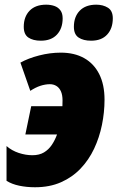

<svg xmlns="http://www.w3.org/2000/svg" viewBox="-20 -787 500 817"><path d="M128.9 9.8Q93.3 9.8 61.8 3.2Q30.3 -3.4 7.8 -17.6V-165.5Q30.3 -146 59.8 -136.2Q89.4 -126.5 117.7 -126.5Q147 -126.5 167 -138.4Q187 -150.4 200.4 -170.4Q213.9 -190.4 222.7 -214.8H87.9L112.8 -335H245.6Q245.6 -339.8 245.8 -347.4Q246.1 -355 246.1 -359.4Q246.1 -382.8 239.3 -398.2Q232.4 -413.6 220.2 -421.1Q208 -428.7 192.4 -428.7Q172.9 -428.7 151.9 -421.9Q130.9 -415 108.9 -400.4L66.9 -520.5Q100.1 -539.1 146.5 -551Q192.9 -563 238.8 -563Q296.4 -563 337.9 -539.8Q379.4 -516.6 402.1 -471.9Q424.8 -427.2 424.8 -362.8Q424.8 -309.1 413.8 -255.4Q402.8 -201.7 380.4 -154.1Q357.9 -106.4 322.8 -69.6Q287.6 -32.7 239.5 -11.5Q191.4 9.8 128.9 9.8ZM367.7 -613.8Q334.5 -613.8 314.5 -627.2Q294.4 -640.6 294.4 -672.9Q294.4 -715.8 319.3 -741.5Q344.2 -767.1 389.6 -767.1Q418.5 -767.1 439.2 -754.2Q460 -741.2 460 -709Q460 -666 436 -639.9Q412.1 -613.8 367.7 -613.8ZM153.8 -613.8Q120.6 -613.8 100.8 -627.2Q81.1 -640.6 81.1 -672.9Q81.1 -715.8 106 -741.5Q130.9 -767.1 176.3 -767.1Q195.3 -767.1 211.2 -761.7Q227.1 -756.3 236.8 -743.4Q246.6 -730.5 246.6 -709Q246.6 -666 222.4 -639.9Q198.2 -613.8 153.8 -613.8Z"/></svg>

Font: Open Sans SemiCondensed ExtraBold
Style: Italic
Weight: 800
Width: 4
Italic angle: -12°
Designer: Monotype Design Team
Foundry: Monotype Imaging Inc.
Version: Version 3.003